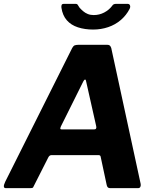

<svg xmlns="http://www.w3.org/2000/svg" viewBox="-26 -974 817 994"><path d="M4 0Q-5 0 -6 -8Q-7 -16 1 -33L348 -726Q354 -737 361.5 -739.5Q369 -742 380 -742H530Q541 -742 546 -734Q551 -726 552 -716L702 -23Q704 -15 701 -7.5Q698 0 689 0H543Q529 0 526 -18L495 -163Q494 -171 483 -171H241Q230 -171 224 -159L148 -9Q146 -3 142.5 -1.5Q139 0 130 0H4ZM461 -304Q476 -304 472 -321L420 -552Q419 -562 414.5 -562Q410 -562 405 -552L289 -319Q285 -309 286.5 -306.5Q288 -304 295 -304ZM635 -954Q644 -954 647 -946Q650 -938 645 -928Q628 -895 599.5 -870.5Q571 -846 534 -833.5Q497 -821 456 -821Q413 -821 377.5 -832.5Q342 -844 320 -869Q298 -894 292 -934Q291 -942 293 -948Q295 -954 305 -954H366Q374 -954 377 -948Q380 -942 386 -934Q394 -925 404.5 -916Q415 -907 428.5 -901.5Q442 -896 459 -896Q488 -896 513 -909Q538 -922 554 -943Q558 -950 563.5 -952Q569 -954 574 -954Z"/></svg>

Font: Libre Franklin
Style: Bold Italic
Weight: 700
Italic angle: -8°
Designer: Pablo Impallari, Rodrigo Fuenzalida, Nhung Nguyen
Foundry: Impallari Type
Version: Version 3.000